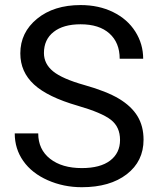

<svg xmlns="http://www.w3.org/2000/svg" viewBox="-20 -741 633 770"><path d="M292 -316.9Q171.4 -351.6 116.5 -402.1Q61.5 -452.6 61.5 -526.9Q61.5 -610.8 128.7 -665.8Q195.8 -720.7 303.2 -720.7Q376.5 -720.7 433.8 -692.4Q491.2 -664.1 522.7 -614.3Q554.2 -564.5 554.2 -505.4H460Q460 -569.8 418.9 -606.7Q377.9 -643.6 303.2 -643.6Q233.9 -643.6 195.1 -613Q156.2 -582.5 156.2 -528.3Q156.2 -484.9 193.1 -454.8Q230 -424.8 318.6 -399.9Q407.2 -375 457.3 -345Q507.3 -314.9 531.5 -274.9Q555.7 -234.9 555.7 -180.7Q555.7 -94.2 488.3 -42.2Q420.9 9.8 308.1 9.8Q234.9 9.8 171.4 -18.3Q107.9 -46.4 73.5 -95.2Q39.1 -144 39.1 -206.1H133.3Q133.3 -141.6 180.9 -104.2Q228.5 -66.9 308.1 -66.9Q382.3 -66.9 421.9 -97.2Q461.4 -127.4 461.4 -179.7Q461.4 -231.9 424.8 -260.5Q388.2 -289.1 292 -316.9Z"/></svg>

Font: f72954
Style: 9700840
Weight: 400
Designer: Google
Version: Version 2.137; 2017